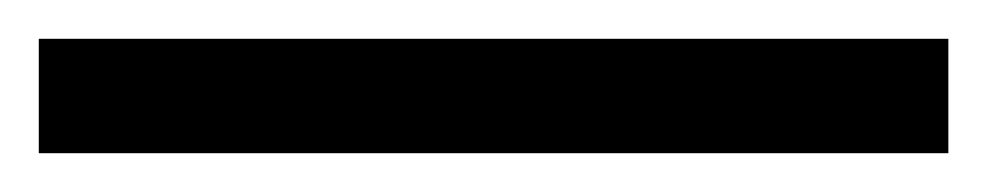

<svg xmlns="http://www.w3.org/2000/svg" viewBox="-25 -839 509 99"><path d="M-5 -760H464V-819H-5Z"/></svg>

Font: Noto Naskh Arabic UI Medium
Style: Regular
Weight: 500
Designer: Monotype Design Team, David Williams, Mohamad Dakak and Nizar Qandah
Foundry: Monotype Imaging Inc.
Version: Version 2.014